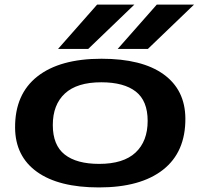

<svg xmlns="http://www.w3.org/2000/svg" viewBox="-20 -810 876 840"><path d="M413 10Q237 10 142 -58Q47 -126 46 -251Q45 -398 143.5 -475.5Q242 -553 424 -553Q601 -553 695.5 -485Q790 -417 791 -292Q792 -145 693.5 -67.5Q595 10 413 10ZM414 -93Q520 -93 573 -142.5Q626 -192 626 -281Q626 -369 574 -409.5Q522 -450 423 -450Q317 -450 264 -401Q211 -352 211 -263Q211 -175 263 -134Q315 -93 414 -93ZM495 -596 666 -790H829L627 -596ZM234 -596 405 -790H568L366 -596Z"/></svg>

Font: Georama Extra Expanded SemiBold
Style: Italic
Weight: 600
Width: 8
Italic angle: -9°
Designer: Jean-Baptiste Levee
Foundry: Production Type
Version: Version 1.000